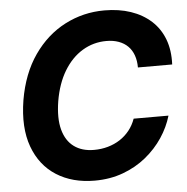

<svg xmlns="http://www.w3.org/2000/svg" viewBox="-53 -789 827 850"><g transform="rotate(-5 360.5 -363.5)"><path d="M334.5 9.8Q235.4 9.8 164.3 -35.4Q93.3 -80.6 62 -166.3Q30.8 -252 50.3 -372.6Q70.3 -489.7 127.2 -571.3Q184.1 -652.8 265.9 -695.1Q347.7 -737.3 441.4 -737.3Q506.3 -737.3 558.8 -719.5Q611.3 -701.7 648.7 -667.7Q686 -633.8 704.6 -584.7Q723.1 -535.6 720.2 -472.7H567.9Q567.9 -502.9 559.3 -526.9Q550.8 -550.8 534.2 -567.4Q517.6 -584 493.4 -592.8Q469.2 -601.6 439 -601.6Q380.9 -601.6 332.3 -572.3Q283.7 -543 250.2 -487.8Q216.8 -432.6 203.6 -355Q191.4 -279.3 205.1 -228.5Q218.8 -177.7 254.2 -151.9Q289.6 -126 342.8 -126Q375.5 -126 404.8 -134.3Q434.1 -142.6 458.5 -158.4Q482.9 -174.3 501 -197Q519 -219.7 529.3 -248.5H684.1Q669.4 -198.2 638.7 -152.1Q607.9 -106 563 -69.3Q518.1 -32.7 460.4 -11.5Q402.8 9.8 334.5 9.8Z"/></g></svg>

Font: Inter Tight
Style: Bold Italic
Weight: 700
Italic angle: -9.39999°
Designer: Rasmus Andersson
Foundry: rsms
Version: Version 3.004